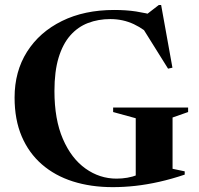

<svg xmlns="http://www.w3.org/2000/svg" viewBox="-20 -758 820 790"><path d="M690 -63.5 740 -53V-39.5Q686.5 -21.5 635.5 -10Q584.5 1.5 536.8 6.8Q489 12 444 12Q354 12 280 -11.5Q206 -35 152.2 -81.8Q98.5 -128.5 69.2 -197.2Q40 -266 40 -356.5Q40 -464 91.2 -545Q142.5 -626 234.8 -671.5Q327 -717 450 -717Q499.5 -717 540 -710.8Q580.5 -704.5 620.5 -693.5L565.5 -685L633.5 -737.5H643L689.5 -479.5L671.5 -475.5L551.5 -667.5L619.5 -595Q575.5 -637.5 530.8 -658.5Q486 -679.5 434 -679.5Q384.5 -679.5 342.5 -663.5Q300.5 -647.5 269.5 -612.5Q238.5 -577.5 221.2 -521Q204 -464.5 204 -383.5Q204 -266.5 238.8 -186.2Q273.5 -106 331.8 -64.5Q390 -23 459.5 -23Q482.5 -23 504 -26.8Q525.5 -30.5 544 -37.8Q562.5 -45 577 -55L538.5 -11V-271.5L445.5 -297V-315.5H754V-297L690 -274.5Z"/></svg>

Font: Newsreader 60pt SemiBold
Style: Regular
Weight: 600
Designer: Hugues Gentile
Foundry: Production Type
Version: Version 1.003